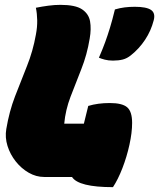

<svg xmlns="http://www.w3.org/2000/svg" viewBox="-20 -730 656 792"><path d="M162 0Q129 0 98.5 -17.5Q68 -35 45 -64Q22 -93 11 -128Q0 -163 6 -198Q18 -270 42 -332.5Q66 -395 91 -457Q116 -519 128 -587Q134 -618 133.5 -646Q133 -674 128 -698Q153 -703 179 -706.5Q205 -710 229 -710Q291 -710 318.5 -691.5Q346 -673 351.5 -642Q357 -611 350 -571Q339 -504 315.5 -445Q292 -386 271 -331Q250 -276 245 -220H326Q334 -254 344 -293Q383 -305 433 -305Q484 -305 504.5 -287.5Q525 -270 525 -223Q525 -183 514 -133Q503 -83 485 -36.5Q467 10 446 42Q304 42 277 0ZM536 -702Q584 -702 603 -689Q622 -676 614 -646Q603 -603 578.5 -566Q554 -529 520 -502Q504 -489 486.5 -484.5Q469 -480 446 -480Q427 -480 412 -484Q397 -488 388 -492Q404 -529 414 -556.5Q424 -584 433.5 -615Q443 -646 454 -691Q474 -697 494 -699.5Q514 -702 536 -702Z"/></svg>

Font: Recursive Sn Csl St XBk
Style: Italic
Weight: 1000
Italic angle: -15°
Version: Version 1.085;hotconv 1.1.0;makeotfexe 2.6.0; ttfautohint (v